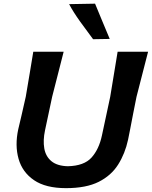

<svg xmlns="http://www.w3.org/2000/svg" viewBox="-20 -988 808 1021"><path d="M331 12.5Q223 12.5 161 -29.8Q99 -72 78.8 -143.2Q58.5 -214.5 77 -300.5Q83 -327.5 94.5 -374.5Q106 -421.5 117 -473.5Q129 -544 138.2 -599.2Q147.5 -654.5 157 -713H318.5Q303.5 -654 289.5 -599.2Q275.5 -544.5 257.5 -474L219.5 -295.5Q208 -241.5 215.5 -198.8Q223 -156 253.5 -130.8Q284 -105.5 341 -104Q427 -106 466.8 -150.2Q506.5 -194.5 522 -267.5L566 -473Q577.5 -544 586.8 -599.2Q596 -654.5 605.5 -713H767.5Q752.5 -654 738.2 -599Q724 -544 706 -473.5Q697 -429 688.2 -384.2Q679.5 -339.5 672.5 -302.8Q665.5 -266 661 -245Q645 -171 608.2 -112.8Q571.5 -54.5 504.8 -21Q438 12.5 331 12.5ZM475 -779.5Q441 -824.5 405.2 -874.5Q369.5 -924.5 347.5 -966L485.5 -968.5Q505 -921 524.5 -874.2Q544 -827.5 563.5 -781Z"/></svg>

Font: Commissioner Loud SemiBold
Style: Italic
Weight: 600
Italic angle: -12°
Designer: Kostas Bartsokas
Foundry: Kostas Bartsokas
Version: Version 1.000; ttfautohint (v1.8.3)